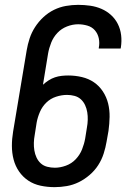

<svg xmlns="http://www.w3.org/2000/svg" viewBox="-20 -763 540 791"><path d="M205 8Q175 8 147 2Q119 -4 96.5 -19Q74 -34 58.5 -56.5Q43 -79 36 -106Q29 -133 29 -162Q29 -191 34 -221L90 -556Q94 -580 102 -604.5Q110 -629 124.5 -651.5Q139 -674 159 -692.5Q179 -711 202.5 -722.5Q226 -734 251.5 -738.5Q277 -743 302 -743Q327 -743 351.5 -739.5Q376 -736 398 -726.5Q420 -717 437.5 -701Q455 -685 465.5 -664Q476 -643 479 -618.5Q482 -594 478 -568Q478 -567 477.5 -565.5Q477 -564 477 -563H387Q387 -563 387 -564Q387 -565 387 -566Q391 -586 387 -605Q383 -624 371 -638Q359 -652 340 -657.5Q321 -663 302 -663Q279 -663 256 -654Q233 -645 216.5 -627.5Q200 -610 191 -587.5Q182 -565 178 -542L157 -414Q168 -424 180.5 -432Q193 -440 206.5 -444.5Q220 -449 234 -450.5Q248 -452 261 -452Q290 -452 317.5 -445.5Q345 -439 367 -424Q389 -409 404 -386Q419 -363 425.5 -336.5Q432 -310 431.5 -281.5Q431 -253 427 -224L419 -179Q415 -155 407 -130Q399 -105 384.5 -82.5Q370 -60 349 -42Q328 -24 304.5 -12.5Q281 -1 255.5 3.5Q230 8 205 8ZM206 -72Q228 -72 251.5 -80.5Q275 -89 292 -107Q309 -125 318 -147.5Q327 -170 331 -193L338 -237Q341 -253 341.5 -269Q342 -285 339.5 -300.5Q337 -316 330.5 -330Q324 -344 313 -354Q302 -364 287 -368Q272 -372 256 -372Q234 -372 211 -364.5Q188 -357 171 -340.5Q154 -324 144.5 -302Q135 -280 131 -258L123 -207Q120 -191 119.5 -175Q119 -159 121.5 -143.5Q124 -128 130.5 -114Q137 -100 148 -90Q159 -80 174.5 -76Q190 -72 206 -72Z"/></svg>

Font: Iosevka SS04 Medium
Style: Italic
Weight: 500
Italic angle: -9°
Monospace: yes
Designer: Belleve Invis
Foundry: Belleve Invis
Version: Version 19.0.0; ttfautohint (v1.8.4)